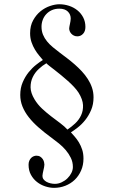

<svg xmlns="http://www.w3.org/2000/svg" viewBox="-20 -697 540 912"><path d="M353.5 -256.3Q344.7 -270 331.3 -284.4Q317.9 -298.8 302.2 -312.7Q286.6 -326.7 270.5 -339.8Q254.4 -353 240.2 -364Q226.1 -375 215.3 -383.3Q204.6 -391.6 200.2 -396.5Q181.6 -385.7 163.8 -369.1Q146 -352.5 135.5 -330.6Q125 -308.6 125.2 -282.2Q125.5 -255.9 144 -225.1Q158.7 -200.7 179.9 -180.9Q201.2 -161.1 223.6 -144Q246.1 -127 266.6 -111.6Q287.1 -96.2 300.3 -81.5Q318.8 -93.8 336.9 -110.6Q355 -127.4 365.2 -149.4Q375.5 -171.4 374.3 -198Q373 -224.6 353.5 -256.3ZM424.3 -234.9Q424.3 -201.2 412.8 -174.3Q401.4 -147.5 384.8 -126.7Q368.2 -106 349.6 -91.6Q331.1 -77.1 316.9 -68.4Q325.2 -59.1 335.4 -47.4Q345.7 -35.6 355 -20.3Q364.3 -4.9 370.4 13.9Q376.5 32.7 376.5 56.2Q376.5 87.4 365.2 113Q354 138.7 335 157Q315.9 175.3 290.5 185.3Q265.1 195.3 236.8 195.3Q216.3 195.3 194.8 188.2Q173.3 181.2 155.8 167.5Q138.2 153.8 127 133.3Q115.7 112.8 115.7 85.4Q115.7 74.7 119.1 66.7Q122.6 58.6 127.9 53.2Q133.3 47.9 139.9 45.2Q146.5 42.5 153.3 42.5Q164.1 42.5 171.4 47.4Q178.7 52.2 183.1 58.8Q187.5 65.4 189.2 72.8Q190.9 80.1 190.9 84.5Q190.9 89.8 189.5 96.9Q188 104 186.3 111.6Q184.6 119.1 183.1 126.5Q181.6 133.8 181.6 138.7Q181.6 147.9 187 155Q192.4 162.1 200.9 166.7Q209.5 171.4 220 173.8Q230.5 176.3 240.7 176.3Q257.3 176.3 272.9 168.9Q288.6 161.6 300.3 150.1Q312 138.7 319.1 124.5Q326.2 110.4 326.2 96.2Q326.2 72.8 316.4 52.7Q306.6 32.7 292 15.6Q277.3 -1.5 259.8 -15.6Q242.2 -29.8 226.1 -41.5Q191.4 -66.9 163.6 -91.3Q135.7 -115.7 116.5 -140.4Q97.2 -165 86.7 -191.2Q76.2 -217.3 76.2 -246.1Q76.2 -279.3 87.9 -306.4Q99.6 -333.5 116.2 -354Q132.8 -374.5 151.4 -389.2Q169.9 -403.8 183.6 -412.1Q176.3 -420.9 165.8 -433.3Q155.3 -445.8 145.8 -461.7Q136.2 -477.5 129.6 -496.8Q123 -516.1 123 -539.1Q123 -574.7 137.5 -600.8Q151.9 -627 172.9 -643.8Q193.8 -660.6 218 -668.7Q242.2 -676.8 261.7 -676.8Q285.6 -676.8 307.9 -669.4Q330.1 -662.1 347.4 -648.2Q364.7 -634.3 375.2 -614.3Q385.7 -594.2 385.7 -568.8Q385.7 -548.3 374.5 -536.4Q363.3 -524.4 347.2 -524.4Q338.4 -524.4 331.3 -527.8Q324.2 -531.2 319.1 -536.6Q314 -542 311.3 -548.6Q308.6 -555.2 308.6 -562Q308.6 -565.4 309.8 -571.3Q311 -577.1 312.3 -583.5Q313.5 -589.8 314.7 -596.4Q315.9 -603 315.9 -608.9Q315.9 -628.9 302 -642.3Q288.1 -655.8 261.7 -655.8Q241.7 -655.8 226.1 -648.7Q210.4 -641.6 199.5 -629.6Q188.5 -617.7 182.9 -602.3Q177.2 -586.9 177.2 -570.3Q177.2 -549.3 184.3 -532.2Q191.4 -515.1 203.4 -500.5Q215.3 -485.8 231.2 -472.7Q247.1 -459.5 264.6 -446.3Q280.8 -434.1 298.8 -420.4Q316.9 -406.7 334.7 -391.1Q352.5 -375.5 368.7 -358.2Q384.8 -340.8 397.2 -321.5Q409.7 -302.2 417 -280.5Q424.3 -258.8 424.3 -234.9Z"/></svg>

Font: Doulos SIL Phon
Style: Regular
Weight: 400
Designer: Walt Agee, Victor Gaultney, Peter Martin, Debbi Hosken, Becca Hirsbrunner
Foundry: SIL International
Version: Version 5.000